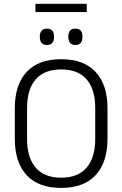

<svg xmlns="http://www.w3.org/2000/svg" viewBox="-20 -954 628 986"><path d="M162 -892V-934.5H425.5V-892ZM294 11Q177.5 11 116.8 -54.5Q56 -120 56 -241.5V-398Q56 -519 116.8 -584.5Q177.5 -650 294 -650Q410 -650 471 -584.5Q532 -519 532 -398V-241.5Q532 -120 471 -54.5Q410 11 294 11ZM294 -41.5Q380.5 -41.5 424.8 -93.2Q469 -145 469 -239.5V-400Q469 -495 424.8 -546.2Q380.5 -597.5 294 -597.5Q207.5 -597.5 163.2 -546.2Q119 -495 119 -400V-239.5Q119 -145 163.2 -93.2Q207.5 -41.5 294 -41.5ZM221 -723Q203 -723 193.8 -733.5Q184.5 -744 184.5 -764V-767Q184.5 -786.5 193.8 -796.8Q203 -807 221 -807Q239.5 -807 248.5 -796.8Q257.5 -786.5 257.5 -767V-764Q257.5 -744 248.5 -733.5Q239.5 -723 221 -723ZM367.5 -723Q349 -723 340 -733.5Q331 -744 331 -764V-767Q331 -786.5 340 -796.8Q349 -807 367.5 -807Q385.5 -807 394.5 -796.8Q403.5 -786.5 403.5 -767V-764Q403.5 -744 394.5 -733.5Q385.5 -723 367.5 -723Z"/></svg>

Font: Anek Latin Medium Light
Style: Regular
Weight: 300
Version: Version 1.003